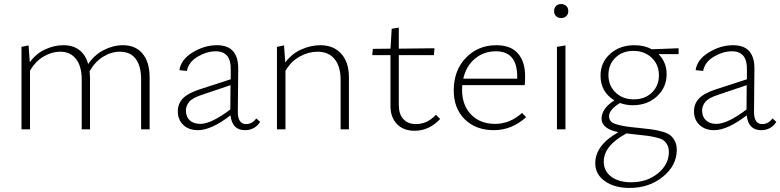

<svg xmlns="http://www.w3.org/2000/svg" viewBox="-20 -638 3849 947"><path d="M587 -415Q649 -415 683.5 -373Q718 -331 718 -257V0H676V-247Q676 -312 649.5 -347.5Q623 -383 571 -383Q529 -383 489 -358.5Q449 -334 422 -287Q424 -267 424 -257V0H383V-247Q383 -311 355 -347Q327 -383 277 -383Q236 -383 195.5 -359.5Q155 -336 128 -289V0H86V-407L121 -414L127 -331Q157 -373 202 -394Q247 -415 292 -415Q388 -415 415 -322Q445 -367 491.5 -391Q538 -415 587 -415Z M1244 -54 1263 -37Q1237 4 1188 4Q1125 4 1117 -69Q1022 4 956 4Q912 4 884.5 -21.5Q857 -47 857 -89Q857 -126 881.5 -152Q906 -178 964 -197L1118 -247V-292Q1121 -385 1044 -385Q1000 -385 955 -358.5Q910 -332 902 -288L865 -292Q872 -344 930 -379.5Q988 -415 1050 -415Q1157 -415 1155 -296L1153 -86Q1153 -26 1194 -26Q1224 -26 1244 -54ZM897 -93Q897 -62 916 -44.5Q935 -27 968 -27Q1022 -27 1116 -98L1117 -218L975 -170Q929 -155 913 -135.5Q897 -116 897 -93Z M1560 -415Q1625 -415 1663 -373Q1701 -331 1701 -257V0H1660V-244Q1660 -310 1630.5 -346.5Q1601 -383 1546 -383Q1502 -383 1459 -359.5Q1416 -336 1388 -289V0H1346V-407L1381 -414L1387 -330Q1419 -373 1466 -394Q1513 -415 1560 -415Z M2130 -72 2151 -51Q2096 7 2025 7Q1970 7 1938 -26Q1906 -59 1906 -114V-366H1816L1819 -397L1906 -398L1912 -496L1947 -502V-398L2123 -400L2120 -366H1947V-120Q1947 -75 1969.5 -50.5Q1992 -26 2032 -26Q2088 -26 2130 -72Z M2555 -81 2575 -60Q2504 4 2416 4Q2327 4 2272.5 -49.5Q2218 -103 2218 -192Q2218 -291 2278 -353Q2338 -415 2428 -415Q2499 -415 2534.5 -374.5Q2570 -334 2570 -262Q2570 -231 2568 -218H2260Q2259 -211 2259 -196Q2259 -119 2303.5 -73Q2348 -27 2422 -27Q2495 -27 2555 -81ZM2426 -385Q2366 -385 2322.5 -348.5Q2279 -312 2265 -250H2531V-260Q2531 -385 2426 -385Z M2748 -549Q2732 -549 2722.5 -558.5Q2713 -568 2713 -583Q2713 -599 2722.5 -608.5Q2732 -618 2748 -618Q2763 -618 2773 -608.5Q2783 -599 2783 -583Q2783 -568 2773 -558.5Q2763 -549 2748 -549ZM2727 0V-407L2769 -414V0Z M3327 -400V-371H3228Q3268 -331 3268 -272Q3268 -207 3220.5 -163Q3173 -119 3101 -119Q3068 -119 3038 -130Q2984 -97 2984 -65Q2984 -50 2992.5 -40Q3001 -30 3023 -24Q3045 -18 3067 -14.5Q3089 -11 3132 -7Q3173 -3 3197 0.5Q3221 4 3247.5 11.5Q3274 19 3287 30Q3300 41 3309 58.5Q3318 76 3318 101Q3318 178 3250 233.5Q3182 289 3085 289Q3011 289 2963.5 255.5Q2916 222 2916 167Q2916 78 3030 14Q2947 -3 2947 -53Q2947 -102 3010 -143Q2942 -185 2942 -265Q2942 -330 2989.5 -372.5Q3037 -415 3109 -415Q3158 -415 3195 -395ZM3230 -266Q3230 -319 3194.5 -353Q3159 -387 3103 -387Q3050 -387 3015.5 -353.5Q2981 -320 2981 -268Q2981 -216 3016 -182Q3051 -148 3106 -148Q3161 -148 3195.5 -181.5Q3230 -215 3230 -266ZM3279 112Q3279 92 3272 78Q3265 64 3254.5 55.5Q3244 47 3220 41Q3196 35 3175 32Q3154 29 3113 25Q3098 24 3070 20Q2958 80 2958 159Q2958 206 2995 233.5Q3032 261 3093 261Q3171 261 3225 217Q3279 173 3279 112Z M3790 -54 3809 -37Q3783 4 3734 4Q3671 4 3663 -69Q3568 4 3502 4Q3458 4 3430.5 -21.5Q3403 -47 3403 -89Q3403 -126 3427.5 -152Q3452 -178 3510 -197L3664 -247V-292Q3667 -385 3590 -385Q3546 -385 3501 -358.5Q3456 -332 3448 -288L3411 -292Q3418 -344 3476 -379.5Q3534 -415 3596 -415Q3703 -415 3701 -296L3699 -86Q3699 -26 3740 -26Q3770 -26 3790 -54ZM3443 -93Q3443 -62 3462 -44.5Q3481 -27 3514 -27Q3568 -27 3662 -98L3663 -218L3521 -170Q3475 -155 3459 -135.5Q3443 -116 3443 -93Z"/></svg>

Font: EauTestText Light
Style: Regular
Weight: 300
Designer: Christian Thalmann (Catharsis Fonts)
Version: Version 0.001;PS 000.001;hotconv 1.0.88;makeotf.lib2.5.64775